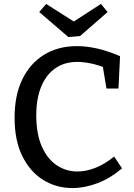

<svg xmlns="http://www.w3.org/2000/svg" viewBox="-20 -944 681 974"><path d="M347 10Q266 10 199.5 -31Q133 -72 93.5 -151.5Q54 -231 54 -347Q54 -461 93.5 -542Q133 -623 204 -666.5Q275 -710 370 -710Q420 -710 474.5 -697.5Q529 -685 589 -659L581 -495H520L500 -616L518 -598Q480 -614 442 -622Q404 -630 372 -630Q307 -630 260.5 -597.5Q214 -565 189 -504.5Q164 -444 164 -359Q164 -266 191.5 -202.5Q219 -139 266.5 -106.5Q314 -74 373 -74Q417 -74 465 -93Q513 -112 559 -150L599 -90Q539 -39 474 -14.5Q409 10 347 10ZM492 -924 526 -883 386 -761 327 -756 179 -883 214 -924 389 -813 322 -814Z"/></svg>

Font: Bitter Thin Medium
Style: Regular
Weight: 500
Version: Version 3.021